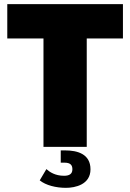

<svg xmlns="http://www.w3.org/2000/svg" viewBox="-20 -706 626 923"><path d="M571 -521V-686H15V-521H189V0H397V-521ZM293 17H272V76H290C319 76 328 88 328 108C328 131 312 139 288 139C245 139 219 121 203 107L171 161C200 185 250 197 297 197C342 197 415 181 415 108C415 34 352 17 293 17Z"/></svg>

Font: Chivo Light
Style: Bold
Weight: 900
Designer: Hector Gatti
Foundry: Omnibus-Type
Version: Version 1.003;PS 001.003;hotconv 1.0.70;makeotf.lib2.5.58329